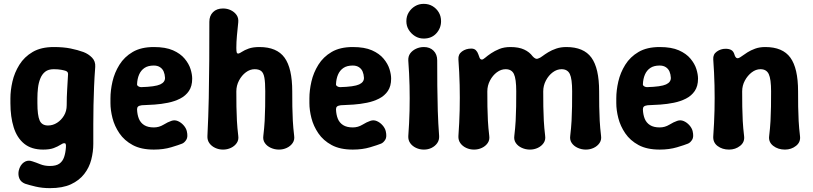

<svg xmlns="http://www.w3.org/2000/svg" viewBox="-20 -760 4215 996"><path d="M239 216Q199 216 165 208Q131 200 110 193Q88 184 80.5 166Q73 148 77 126Q84 96 104 82Q124 68 148 77Q167 83 189 92Q211 101 239 101Q271 101 288 89Q305 77 312.5 55Q320 33 322 4Q323 -9 320.5 -13.5Q318 -18 312 -17Q306 -17 293 -8.5Q280 0 259 8Q238 16 204 16Q143 16 105.5 -14.5Q68 -45 51 -99.5Q34 -154 34 -225V-250Q34 -291 44.5 -337Q55 -383 80.5 -424Q106 -465 149.5 -490.5Q193 -516 259 -516Q309 -516 346 -508.5Q383 -501 413 -490Q439 -480 457.5 -461Q476 -442 474 -413Q470 -360 468 -311Q466 -262 465 -214Q464 -166 464 -117Q464 -68 464 -14Q464 27 453.5 68Q443 109 417 142.5Q391 176 348 196Q305 216 239 216ZM229 -109Q254 -109 276 -123Q298 -137 312 -160.5Q326 -184 326 -214Q326 -257 328.5 -296.5Q331 -336 333 -375Q333 -382 330.5 -385.5Q328 -389 322 -392Q314 -395 297.5 -398Q281 -401 259 -401Q231 -401 214.5 -388Q198 -375 189 -352.5Q180 -330 177 -303.5Q174 -277 174 -250V-225Q174 -162 185.5 -135.5Q197 -109 229 -109Z M778 16Q712 16 668.5 -7.5Q625 -31 599.5 -68.5Q574 -106 563.5 -147.5Q553 -189 553 -225V-250Q553 -291 563.5 -337Q574 -383 599.5 -424Q625 -465 668.5 -490.5Q712 -516 778 -516Q839 -516 877.5 -499Q916 -482 938 -455.5Q960 -429 968.5 -401.5Q977 -374 977 -352Q977 -313 960 -288Q943 -263 914.5 -248.5Q886 -234 851.5 -227Q817 -220 781.5 -217.5Q746 -215 715 -214Q701 -212 696 -207Q691 -202 691 -193Q692 -165 700.5 -144Q709 -123 728 -111Q747 -99 778 -99Q805 -99 828 -113Q851 -127 869 -133Q886 -139 902.5 -132Q919 -125 932 -110.5Q945 -96 949 -80Q956 -50 946.5 -35Q937 -20 925 -15Q908 -8 868 4Q828 16 778 16ZM712 -308Q785 -310 811 -322Q837 -334 836 -357Q835 -375 829 -389Q823 -403 810 -411.5Q797 -420 778 -420Q748 -420 729.5 -407.5Q711 -395 701.5 -373Q692 -351 691 -322Q691 -316 698 -312Q705 -308 712 -308Z M1137 16Q1115 16 1096 7Q1077 -2 1066 -17.5Q1055 -33 1056 -54Q1061 -155 1063 -252.5Q1065 -350 1065.5 -448.5Q1066 -547 1066 -647Q1066 -678 1085 -697Q1104 -716 1137 -716Q1159 -716 1177.5 -707Q1196 -698 1207 -682.5Q1218 -667 1216 -645Q1212 -608 1209 -574.5Q1206 -541 1206 -512Q1206 -494 1208 -488Q1210 -482 1216 -482Q1223 -483 1235.5 -491.5Q1248 -500 1270 -508Q1292 -516 1326 -516Q1416 -516 1456 -461Q1496 -406 1496 -286Q1496 -244 1496.5 -207Q1497 -170 1499 -133.5Q1501 -97 1506 -55Q1509 -34 1498 -18Q1487 -2 1468 7Q1449 16 1427 16Q1405 16 1385 7Q1365 -2 1354 -18Q1343 -34 1346 -55Q1351 -97 1353 -133.5Q1355 -170 1355.5 -207Q1356 -244 1356 -286Q1356 -332 1351.5 -357Q1347 -382 1335 -391.5Q1323 -401 1301 -401Q1277 -401 1255.5 -385Q1234 -369 1220 -342.5Q1206 -316 1206 -286Q1206 -244 1206.5 -207Q1207 -170 1209 -133.5Q1211 -97 1216 -55Q1219 -34 1208 -18Q1197 -2 1178 7Q1159 16 1137 16Z M1810 16Q1744 16 1700.5 -7.5Q1657 -31 1631.5 -68.5Q1606 -106 1595.5 -147.5Q1585 -189 1585 -225V-250Q1585 -291 1595.5 -337Q1606 -383 1631.5 -424Q1657 -465 1700.5 -490.5Q1744 -516 1810 -516Q1871 -516 1909.5 -499Q1948 -482 1970 -455.5Q1992 -429 2000.5 -401.5Q2009 -374 2009 -352Q2009 -313 1992 -288Q1975 -263 1946.5 -248.5Q1918 -234 1883.5 -227Q1849 -220 1813.5 -217.5Q1778 -215 1747 -214Q1733 -212 1728 -207Q1723 -202 1723 -193Q1724 -165 1732.5 -144Q1741 -123 1760 -111Q1779 -99 1810 -99Q1837 -99 1860 -113Q1883 -127 1901 -133Q1918 -139 1934.5 -132Q1951 -125 1964 -110.5Q1977 -96 1981 -80Q1988 -50 1978.5 -35Q1969 -20 1957 -15Q1940 -8 1900 4Q1860 16 1810 16ZM1744 -308Q1817 -310 1843 -322Q1869 -334 1868 -357Q1867 -375 1861 -389Q1855 -403 1842 -411.5Q1829 -420 1810 -420Q1780 -420 1761.5 -407.5Q1743 -395 1733.5 -373Q1724 -351 1723 -322Q1723 -316 1730 -312Q1737 -308 1744 -308Z M2179 16Q2157 16 2138 7Q2119 -2 2108 -17.5Q2097 -33 2098 -54Q2103 -121 2104.5 -185.5Q2106 -250 2104.5 -314.5Q2103 -379 2098 -446Q2097 -468 2108 -483Q2119 -498 2138 -507Q2157 -516 2179 -516Q2210 -516 2229 -497Q2248 -478 2248 -447Q2248 -380 2248.5 -315Q2249 -250 2251 -185.5Q2253 -121 2258 -54Q2259 -33 2248 -17.5Q2237 -2 2219 7Q2201 16 2179 16ZM2178 -560Q2153 -560 2133 -572.5Q2113 -585 2100.5 -605Q2088 -625 2088 -650Q2088 -676 2100.5 -696Q2113 -716 2133 -728Q2153 -740 2178 -740Q2204 -740 2224 -728Q2244 -716 2256 -696Q2268 -676 2268 -650Q2268 -614 2243.5 -587Q2219 -560 2178 -560Z M2439 16Q2417 16 2398 7Q2379 -2 2368 -17.5Q2357 -33 2358 -54Q2363 -124 2364.5 -188.5Q2366 -253 2364.5 -318.5Q2363 -384 2358 -452Q2356 -478 2376.5 -493Q2397 -508 2425 -508Q2440 -508 2448.5 -499.5Q2457 -491 2461 -479Q2464 -469 2468 -460Q2472 -451 2480 -451Q2486 -451 2497.5 -461Q2509 -471 2527.5 -483.5Q2546 -496 2570.5 -506Q2595 -516 2628 -516Q2671 -516 2699 -503Q2727 -490 2743 -468Q2750 -460 2757.5 -456.5Q2765 -453 2773 -457Q2781 -459 2793.5 -468.5Q2806 -478 2824 -489Q2842 -500 2865.5 -508Q2889 -516 2918 -516Q3008 -516 3048 -461Q3088 -406 3088 -286Q3088 -244 3088.5 -207Q3089 -170 3091 -133.5Q3093 -97 3098 -55Q3101 -34 3090 -18Q3079 -2 3060 7Q3041 16 3019 16Q2997 16 2977 7Q2957 -2 2946 -18Q2935 -34 2938 -55Q2943 -97 2945 -133.5Q2947 -170 2947.5 -207Q2948 -244 2948 -286Q2948 -351 2936 -376Q2924 -401 2893 -401Q2869 -401 2847.5 -385Q2826 -369 2812 -342.5Q2798 -316 2798 -286Q2798 -244 2798.5 -207Q2799 -170 2801 -133.5Q2803 -97 2808 -55Q2811 -34 2800 -18Q2789 -2 2770 7Q2751 16 2729 16Q2707 16 2687 7Q2667 -2 2656 -18Q2645 -34 2648 -55Q2653 -97 2655 -133.5Q2657 -170 2657.5 -207Q2658 -244 2658 -286Q2658 -351 2646 -376Q2634 -401 2603 -401Q2579 -401 2557.5 -385Q2536 -369 2522 -342.5Q2508 -316 2508 -286Q2508 -244 2508.5 -207Q2509 -170 2511 -133.5Q2513 -97 2518 -55Q2521 -34 2510 -18Q2499 -2 2480 7Q2461 16 2439 16Z M3402 16Q3336 16 3292.5 -7.5Q3249 -31 3223.5 -68.5Q3198 -106 3187.5 -147.5Q3177 -189 3177 -225V-250Q3177 -291 3187.5 -337Q3198 -383 3223.5 -424Q3249 -465 3292.5 -490.5Q3336 -516 3402 -516Q3463 -516 3501.5 -499Q3540 -482 3562 -455.5Q3584 -429 3592.5 -401.5Q3601 -374 3601 -352Q3601 -313 3584 -288Q3567 -263 3538.5 -248.5Q3510 -234 3475.5 -227Q3441 -220 3405.5 -217.5Q3370 -215 3339 -214Q3325 -212 3320 -207Q3315 -202 3315 -193Q3316 -165 3324.5 -144Q3333 -123 3352 -111Q3371 -99 3402 -99Q3429 -99 3452 -113Q3475 -127 3493 -133Q3510 -139 3526.5 -132Q3543 -125 3556 -110.5Q3569 -96 3573 -80Q3580 -50 3570.5 -35Q3561 -20 3549 -15Q3532 -8 3492 4Q3452 16 3402 16ZM3336 -308Q3409 -310 3435 -322Q3461 -334 3460 -357Q3459 -375 3453 -389Q3447 -403 3434 -411.5Q3421 -420 3402 -420Q3372 -420 3353.5 -407.5Q3335 -395 3325.5 -373Q3316 -351 3315 -322Q3315 -316 3322 -312Q3329 -308 3336 -308Z M3680 -452Q3678 -478 3698.5 -492.5Q3719 -507 3744 -507Q3762 -507 3773.5 -500.5Q3785 -494 3790 -477Q3792 -468 3797.5 -462Q3803 -456 3812 -459Q3818 -461 3829.5 -469.5Q3841 -478 3857.5 -488.5Q3874 -499 3897 -507.5Q3920 -516 3950 -516Q4040 -516 4080 -461Q4120 -406 4120 -286Q4120 -244 4120.5 -206.5Q4121 -169 4123 -132.5Q4125 -96 4130 -54Q4134 -23 4109.5 -3.5Q4085 16 4052 16Q4016 16 3991 -3.5Q3966 -23 3970 -54Q3975 -96 3977 -132.5Q3979 -169 3979.5 -206.5Q3980 -244 3980 -286Q3980 -350 3968 -375.5Q3956 -401 3925 -401Q3901 -401 3879.5 -384.5Q3858 -368 3844 -342Q3830 -316 3830 -286Q3830 -244 3830.5 -206.5Q3831 -169 3833 -132.5Q3835 -96 3840 -54Q3844 -23 3819.5 -3.5Q3795 16 3762 16Q3727 16 3702.5 -2.5Q3678 -21 3680 -53Q3685 -123 3686.5 -187.5Q3688 -252 3686.5 -317.5Q3685 -383 3680 -452Z"/></svg>

Font: Winky Sans SemiBold
Style: Regular
Weight: 600
Designer: Simon Atzbach
Foundry: typofactur
Version: Version 1.205